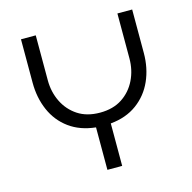

<svg xmlns="http://www.w3.org/2000/svg" viewBox="-103 -802 902 904"><g transform="rotate(-15 348.0 -349.5)"><path d="M311 0V-207Q235 -215 182.5 -253.5Q130 -292 103.5 -353Q77 -414 77 -487V-699H149V-480Q149 -423 172.5 -375Q196 -327 240 -298Q284 -269 348 -269Q412 -269 456 -298Q500 -327 523.5 -375Q547 -423 547 -480V-699H619V-487Q619 -414 592 -353Q565 -292 512 -253Q459 -214 383 -207V0Z"/></g></svg>

Font: MuseoModerno Light
Style: Regular
Weight: 300
Designer: Pablo Cosgaya, Héctor Gatti, Marcela Romero, and the Authors of The MuseoModerno Project.
Foundry: Omnibus-Type Team
Version: Version 1.001